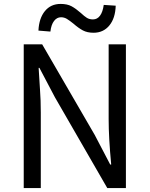

<svg xmlns="http://www.w3.org/2000/svg" viewBox="-20 -959 763 979"><path d="M101 -733H195L463 -271L542 -120H547Q534 -256 534 -352V-733H622V0H527L260 -463L181 -613H177Q181 -539 184 -501Q188 -449 188 -385V0H101ZM355 -838Q334 -855 320.5 -863Q307 -871 291 -871Q270 -871 255.5 -852Q241 -833 237 -798L176 -803Q179 -866 209 -902.5Q239 -939 289 -939Q323 -939 345 -927Q367 -915 392 -893Q410 -876 423 -868Q436 -860 454 -860Q476 -860 490 -879Q504 -898 509 -934L570 -930Q568 -866 537.5 -829Q507 -792 457 -792Q425 -792 402.5 -804Q380 -816 355 -838Z"/></svg>

Font: Merged Yaku Han JP
Style: Regular
Weight: 400
Designer: Ryoko NISHIZUKA 西塚涼子 (kana, bopomofo & ideographs); Paul D. Hunt (Latin, Greek & Cyrillic); Sandoll Communications 산돌커뮤니
Foundry: Adobe
Version: Version 2.004